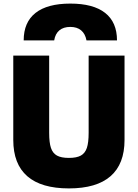

<svg xmlns="http://www.w3.org/2000/svg" viewBox="-20 -1040 768 1070"><path d="M54 -260V-730H254V-300Q254 -245 264 -215.5Q274 -186 297.5 -173Q321 -160 364 -160Q407 -160 430.5 -173Q454 -186 464 -215.5Q474 -245 474 -300V-730H674V-260Q674 -126 596 -58Q518 10 364 10Q210 10 132 -58Q54 -126 54 -260ZM632 -815H462Q455 -852 432 -871Q409 -890 372 -890Q334 -890 311 -871Q288 -852 282 -815H112Q112 -916 178 -968Q244 -1020 372 -1020Q500 -1020 566 -968Q632 -916 632 -815Z"/></svg>

Font: Enso Black
Style: Regular
Weight: 900
Designer: Coji Morishita
Foundry: UNDERFOREST DESIGN
Version: Version 1.000